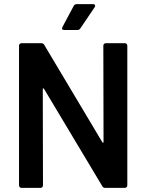

<svg xmlns="http://www.w3.org/2000/svg" viewBox="-20 -909 724 929"><path d="M492 -700H584Q589 -700 592.5 -696.5Q596 -693 596 -688V-12Q596 -7 592.5 -3.5Q589 0 584 0H489Q479 0 475 -8L193 -479Q191 -482 189 -481.5Q187 -481 187 -477L188 -12Q188 -7 184.5 -3.5Q181 0 176 0H84Q79 0 75.5 -3.5Q72 -7 72 -12V-688Q72 -693 75.5 -696.5Q79 -700 84 -700H180Q190 -700 194 -692L475 -221Q477 -218 479 -218.5Q481 -219 481 -223L480 -688Q480 -693 483.5 -696.5Q487 -700 492 -700ZM352 -889H430Q437 -889 439.5 -884.5Q442 -880 438 -874L369 -772Q364 -764 355 -764H290Q283 -764 281 -768Q279 -772 282 -778L337 -881Q341 -889 352 -889Z"/></svg>

Font: Barlow SemiBold
Style: Regular
Weight: 600
Designer: Jeremy Tribby
Foundry: Tribby Type
Version: Version 1.422